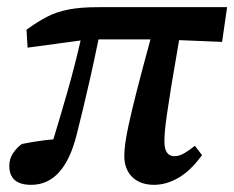

<svg xmlns="http://www.w3.org/2000/svg" viewBox="-20 -502 654 536"><path d="M57 -369 54 -419Q84 -441 111 -455Q138 -469 171.5 -475.5Q205 -482 255 -482H614L600 -385L480 -390Q466 -310 458 -260.5Q450 -211 446 -182.5Q442 -154 440.5 -137.5Q439 -121 439 -107Q439 -66 467 -66Q480 -66 494 -74Q508 -82 524 -95L544 -69Q512 -25 478 -5.5Q444 14 410 14Q372 14 349.5 -7.5Q327 -29 327 -67Q327 -81 329.5 -100.5Q332 -120 339.5 -155Q347 -190 361.5 -247Q376 -304 400 -392H255Q242 -329 231.5 -282.5Q221 -236 212 -199Q203 -162 194 -126Q159 14 67 14Q6 14 6 -39Q6 -59 16.5 -74.5Q27 -90 41 -100Q61 -104 83.5 -107.5Q106 -111 129 -113Q150 -182 169.5 -250.5Q189 -319 205 -389Z"/></svg>

Font: Source Serif 4 Semibold
Style: Italic
Weight: 600
Italic angle: -12°
Designer: Frank Grießhammer
Foundry: Adobe
Version: Version 4.005;hotconv 1.1.0;makeotfexe 2.6.0